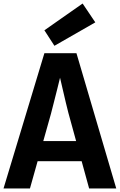

<svg xmlns="http://www.w3.org/2000/svg" viewBox="-23 -1070 680 1090"><path d="M-3 0 229 -768H411L637 0H483L365 -430Q359 -452 350.5 -488.5Q342 -525 332.5 -565.5Q323 -606 314.5 -643Q306 -680 300 -702H336Q330 -679 321 -641.5Q312 -604 301.5 -562.5Q291 -521 281.5 -483.5Q272 -446 266 -423L147 0ZM155 -155V-269H465V-155ZM286 -810 229 -898 446 -1050 518 -943Z"/></svg>

Font: Yaldevi
Style: Bold
Weight: 700
Designer: Sol Matas, Rajitha Manaperi, Kosala Senevirathne
Foundry: Mooniak
Version: Version 1.100